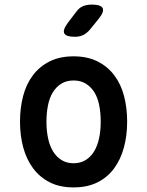

<svg xmlns="http://www.w3.org/2000/svg" viewBox="-20 -805 640 835"><path d="M300 10Q240 10 196.5 -12Q153 -34 124 -73Q95 -112 81 -164Q67 -216 67 -276Q67 -335 80.5 -387Q94 -439 123 -477.5Q152 -516 196 -538Q240 -560 300 -560Q360 -560 404 -538Q448 -516 477 -477.5Q506 -439 519.5 -387.5Q533 -336 533 -276Q533 -216 519 -164Q505 -112 476.5 -73Q448 -34 404 -12Q360 10 300 10ZM300 -95Q330 -95 352.5 -109Q375 -123 389.5 -147Q404 -171 411 -204Q418 -237 418 -276Q418 -314 411.5 -347Q405 -380 390.5 -403.5Q376 -427 353.5 -441Q331 -455 300 -455Q269 -455 246.5 -441Q224 -427 209.5 -403Q195 -379 188.5 -346Q182 -313 182 -275Q182 -237 189 -204Q196 -171 210.5 -147Q225 -123 247.5 -109Q270 -95 300 -95ZM306 -645Q267 -645 259.5 -660Q252 -675 276 -707L311 -753Q324 -771 340.5 -778Q357 -785 379 -785Q419 -785 426.5 -769.5Q434 -754 409 -723L370 -675Q357 -660 341.5 -652.5Q326 -645 306 -645Z"/></svg>

Font: Maple Mono SemiBold
Style: Regular
Weight: 600
Monospace: yes
Designer: subframe7536
Version: Version 7.000